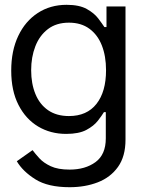

<svg xmlns="http://www.w3.org/2000/svg" viewBox="-20 -573 602 809"><path d="M273.4 215.8Q182.1 215.8 129.2 182.6Q76.2 149.4 50.8 106.4L117.2 59.6Q128.4 74.7 146 94Q163.6 113.3 193.8 127.4Q224.1 141.6 273.4 141.6Q339.4 141.6 382.6 109.9Q425.8 78.1 425.8 9.8V-100.6H418Q409.2 -85.9 392.3 -64.2Q375.5 -42.5 344 -25.6Q312.5 -8.8 258.8 -8.8Q192.9 -8.8 140.6 -40Q88.4 -71.3 57.9 -130.9Q27.3 -190.4 27.3 -275.4Q27.3 -359.4 56.9 -421.6Q86.4 -483.9 139.2 -518.3Q191.9 -552.7 260.7 -552.7Q314 -552.7 345.5 -535.2Q377 -517.6 393.8 -495.4Q410.6 -473.1 419.9 -459H428.7V-545.9H508.8V15.6Q508.8 85.9 477.3 130.1Q445.8 174.3 392.3 195.1Q338.9 215.8 273.4 215.8ZM270.5 -84Q346.2 -84 386.5 -135.3Q426.8 -186.5 426.8 -277.3Q426.8 -336.4 409.2 -381.3Q391.6 -426.3 356.7 -451.9Q321.8 -477.5 270.5 -477.5Q217.3 -477.5 181.9 -450.4Q146.5 -423.3 128.9 -377.9Q111.3 -332.5 111.3 -277.3Q111.3 -220.7 129.2 -177Q147 -133.3 182.6 -108.6Q218.3 -84 270.5 -84Z"/></svg>

Font: Inter Tight
Style: Regular
Weight: 400
Designer: Rasmus Andersson
Foundry: rsms
Version: Version 3.002